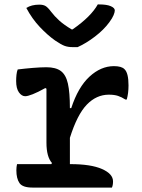

<svg xmlns="http://www.w3.org/2000/svg" viewBox="-20 -848 640 868"><path d="M331 -635H307Q288 -635 272.5 -640.5Q257 -646 229 -665Q195 -689 160 -726Q125 -763 99 -812Q122 -827 158 -827Q175 -827 185.5 -821Q196 -815 211 -795Q227 -774 248 -755Q269 -736 304 -715H308Q351 -745 379 -773Q407 -801 422 -828H428Q463 -828 481 -820Q499 -812 499 -801Q499 -793 493.5 -779.5Q488 -766 474 -747Q449 -713 409 -682.5Q369 -652 331 -635ZM57 -106H212L215 -111Q190 -139 190 -203V-447L185 -450Q151 -431 128 -422Q105 -413 94 -413Q78 -413 65.5 -430.5Q53 -448 53 -482Q53 -496 54.5 -510Q56 -524 60 -534Q92 -538 128 -541Q164 -544 190 -544Q232 -544 255 -527Q278 -510 287 -470Q296 -430 296 -359H302Q333 -454 384.5 -501.5Q436 -549 495 -549Q530 -549 543 -535Q561 -518 561 -462Q561 -444 559 -428Q557 -412 553 -398H547Q530 -409 513.5 -414.5Q497 -420 472 -420Q416 -420 372.5 -375Q329 -330 296 -225V-106H298Q391 -106 441 -84Q491 -62 491 -28Q491 -11 486 0H127Q82 0 68 -20.5Q54 -41 54 -78Q54 -93 57 -106Z"/></svg>

Font: Recursive Mn Csl St Med
Style: Regular
Weight: 500
Monospace: yes
Version: Version 1.079;hotconv 1.0.112;makeotfexe 2.5.65598; ttfautoh